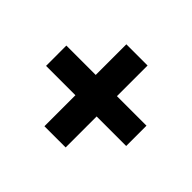

<svg xmlns="http://www.w3.org/2000/svg" viewBox="-111 -711 749 749"><g transform="rotate(45 263.5 -337.0)"><path d="M43 -394H205V-563H322V-394H485V-282H322V-111H205V-282H43Z"/></g></svg>

Font: PT Sans
Style: Bold
Weight: 700
Version: Version 2.003W OFL; ttfautohint (v1.6)